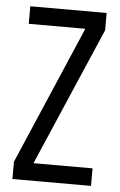

<svg xmlns="http://www.w3.org/2000/svg" viewBox="-51 -737 482 774"><g transform="rotate(5 189.5 -350.0)"><path d="M347 -71H108L349 -630V-700H40V-629H269L29 -70V0H347Z"/></g></svg>

Font: VL Bebas Neue Regular
Style: Regular
Weight: 400
Designer: Ryoichi Tsunekawa
Foundry: Ryoichi Tsunekawa
Version: Version 001.003